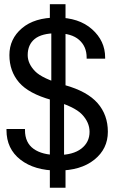

<svg xmlns="http://www.w3.org/2000/svg" viewBox="-20 -794 540 897"><path d="M10.3 -186V-191.4H96.7V-186Q96.7 -127.4 137 -98.6Q177.2 -69.8 249.5 -69.8Q321.3 -69.8 359.9 -99.6Q398.4 -129.4 398.4 -178.2Q398.4 -222.2 363 -259.5Q327.6 -296.9 220.2 -327.1Q113.3 -356.9 68.6 -409.4Q23.9 -461.9 23.9 -536.6Q23.9 -612.3 82.5 -662.1Q141.1 -711.9 244.6 -711.9Q348.6 -711.9 409.9 -657.5Q471.2 -603 471.2 -525.4V-520H384.8V-525.4Q384.8 -576.7 349.6 -607.7Q314.5 -638.7 244.6 -638.7Q175.3 -638.7 142.3 -612.1Q109.4 -585.4 109.4 -536.6Q109.4 -497.1 143.3 -461.7Q177.2 -426.3 282.7 -396.5Q387.7 -367.2 435.8 -312.3Q483.9 -257.3 483.9 -178.2Q483.9 -98.6 420.7 -47.9Q357.4 2.9 249.5 2.9Q141.1 2.9 75.7 -47.9Q10.3 -98.6 10.3 -186ZM212.9 83V-370.1H279.3V-39.1L286.1 -34.2V83ZM219.7 -370.1V-676.8L212.9 -681.6V-774.4H286.1V-370.1Z"/></svg>

Font: RobotoFlex
Style: Regular
Weight: 400
Designer: Berlow after Robertson
Foundry: Google
Version: Version 2.136